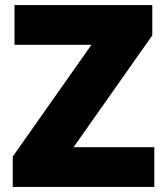

<svg xmlns="http://www.w3.org/2000/svg" viewBox="-20 -734 651 754"><path d="M586 0V-156H269L578 -595V-714H37V-558H339L30 -119V0Z"/></svg>

Font: Noto Sans Lao Looped Black
Style: Regular
Weight: 900
Designer: Mark Frömberg, Ben Mitchell
Foundry: The Fontpad Ltd
Version: Version 1.002